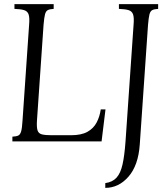

<svg xmlns="http://www.w3.org/2000/svg" viewBox="-20 -685 786 930"><path d="M40 0V-23Q59 -24 68.5 -28.5Q78 -33 82.5 -49Q87 -65 89 -100L121 -565Q124 -600 118.5 -615.5Q113 -631 96.5 -636Q80 -641 50 -642V-665H240V-642Q221 -641 211.5 -636Q202 -631 198 -615.5Q194 -600 191 -565L159 -100Q157 -68 162 -53Q167 -38 183.5 -34Q200 -30 230 -30H324Q374 -30 403.5 -46.5Q433 -63 448 -91.5Q463 -120 468 -155H491L472 0ZM490 225V202Q525 197 544.5 175.5Q564 154 573.5 111.5Q583 69 588 0L627 -565Q630 -600 624.5 -615.5Q619 -631 602.5 -636Q586 -641 556 -642V-665H746V-642Q727 -641 717.5 -636Q708 -631 704 -615.5Q700 -600 697 -565L657 15Q650 116 602.5 170.5Q555 225 490 225Z"/></svg>

Font: Bona Nova SC
Style: Italic
Weight: 400
Italic angle: -4°
Designer: Mateusz Machalski
Foundry: Capitalics
Version: Version 4.001; ttfautohint (v1.8.4.7-5d5b)